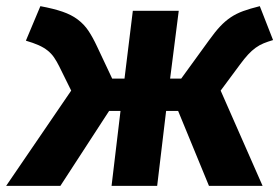

<svg xmlns="http://www.w3.org/2000/svg" viewBox="-57 -603 906 623"><path d="M795 0H621L521 -243H482L453 0H305L334 -243H297L139 0H-37L174 -309L135 -388Q127 -404 118.5 -416.5Q110 -429 97.5 -439Q85 -449 68 -456.5Q51 -464 27 -471L74 -583Q117 -575 146 -565Q175 -555 195.5 -539.5Q216 -524 230 -503Q244 -482 258 -452L307 -348H347L374 -568H523L495 -348H531L621 -472Q641 -500 657.5 -517.5Q674 -535 692 -547Q710 -559 732 -567Q754 -575 786 -583L829 -473Q812 -468 798.5 -462.5Q785 -457 772.5 -448Q760 -439 748 -426Q736 -413 722 -394L659 -309Z"/></svg>

Font: Qjlgwqiwhsfqbnnlvksmvfsycuq
Style: Regular
Weight: 700
Italic angle: -8°
Designer: Carrois Corporate & Edenspiekermann
Foundry: Carrois Corporate GbR & Edenspiekermann AG
Version: Version 2.001